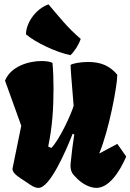

<svg xmlns="http://www.w3.org/2000/svg" viewBox="-20 -866 608 895"><path d="M38.1 -79.1C38.1 -53.2 82 -32.2 106 -15.1C125.5 -1 141.6 9.8 159.7 9.8C212.4 9.8 285.6 -158.2 318.8 -242.7L326.2 -239.3C319.3 -195.3 314.5 -157.2 309.6 -107.9C309.1 -103 308.6 -98.6 308.6 -94.2C308.6 -61.5 323.2 -50.8 334 -39.1C360.8 -9.8 398.4 9.8 429.2 9.8C485.8 9.8 534.7 -58.6 568.4 -136.2L526.9 -195.3L442.4 -150.4C488.3 -259.3 526.4 -466.8 526.4 -512.7V-518.1C491.7 -559.1 450.7 -577.1 391.1 -577.1C353.5 -577.1 319.3 -570.3 309.1 -563.5C309.1 -547.9 311.5 -512.7 323.2 -373C313.5 -336.4 255.9 -211.9 219.2 -176.3L204.6 -183.1C223.6 -272 229.5 -358.9 229.5 -454.6C229.5 -496.6 228 -537.1 224.6 -573.2C213.4 -578.6 195.3 -581.5 173.8 -581.5C114.3 -581.5 30.3 -557.1 3.4 -490.2L79.1 -279.8ZM308.1 -608.9C323.7 -622.1 344.7 -652.3 356.4 -684.6C295.4 -736.3 260.3 -782.2 206.1 -845.7C148.4 -825.7 101.6 -761.2 101.1 -706.1C144 -668.5 242.2 -622.1 308.1 -608.9Z"/></svg>

Font: Fruktur
Style: Regular
Weight: 400
Designer: Viktoriya Grabowska
Foundry: Viktoriya Grabowska
Version: Version 1.002